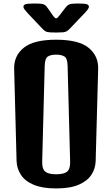

<svg xmlns="http://www.w3.org/2000/svg" viewBox="-20 -1054 632 1080"><path d="M295.9 5.9Q217.3 5.9 168.5 -15.1Q119.6 -36.1 97.2 -71.3Q74.7 -106.4 73.2 -148.9L59.6 -666.5Q57.6 -739.7 113.5 -785.2Q169.4 -830.6 295.9 -830.6Q422.4 -830.6 478.3 -785.2Q534.2 -739.7 532.2 -666.5L518.1 -148.9Q517.1 -106.4 494.4 -71.3Q471.7 -36.1 423.3 -15.1Q375 5.9 295.9 5.9ZM295.9 -73.7Q339.4 -73.7 357.4 -88.6Q375.5 -103.5 374.5 -144.5L360.4 -681.6Q359.4 -724.6 343.3 -735.6Q327.1 -746.6 295.9 -746.6Q264.6 -746.6 248.5 -735.6Q232.4 -724.6 231.4 -681.6L217.3 -144.5Q216.3 -103.5 234.6 -88.6Q252.9 -73.7 295.9 -73.7ZM291 -871.1Q256.8 -871.1 244.6 -874.3Q232.4 -877.4 217.3 -893.6L136.7 -979Q129.4 -986.8 120.6 -997.6Q111.8 -1008.3 111.8 -1016.1Q111.8 -1025.9 122.8 -1030Q133.8 -1034.2 170.9 -1034.2Q198.2 -1034.2 211.9 -1032.7Q225.6 -1031.2 233.2 -1025.6Q240.7 -1020 249 -1007.8L275.9 -969.2Q288.6 -950.7 295.9 -950.7Q302.2 -950.7 314.9 -967.3L345.7 -1007.8Q354.5 -1019.5 362.1 -1025.1Q369.6 -1030.8 382.8 -1032.5Q396 -1034.2 420.9 -1034.2Q458.5 -1034.2 469.2 -1030Q480 -1025.9 480 -1016.1Q480 -1008.3 471.4 -997.8Q462.9 -987.3 455.1 -979L373.5 -893.6Q363.3 -882.8 355.2 -878.2Q347.2 -873.5 334.7 -872.3Q322.3 -871.1 298.8 -871.1Z"/></svg>

Font: Denk One
Style: Regular
Weight: 400
Designer: Irina Smirnova, Eben Sorkin
Foundry: Sorkin Type Co.f
Version: Version 1.004; ttfautohint (v1.8.4.7-5d5b);gftools[0.9.23]